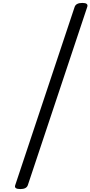

<svg xmlns="http://www.w3.org/2000/svg" viewBox="-20 -1213 617 1310"><path d="M119 77Q74 77 84 50L489 -1165Q498 -1193 542 -1193Q585 -1193 575 -1165L170 50Q161 77 119 77Z"/></svg>

Font: Playwrite CU
Style: Regular
Weight: 400
Designer: Veronika Burian, José Scaglione
Foundry: TypeTogether
Version: Version 1.002